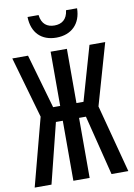

<svg xmlns="http://www.w3.org/2000/svg" viewBox="-99 -984 728 1046"><g transform="rotate(-10 265.0 -461.0)"><path d="M265 -784C349 -784 402 -837 403 -922H342C336 -871 306 -851 266 -851C226 -851 196 -871 190 -922H129C131 -834 183 -784 265 -784ZM6 0H99L182 -332H220V0H310V-332H348L431 0H524L425 -375L522 -714H435L349 -414H310V-714H220V-414H181L95 -714H8L105 -375Z"/></g></svg>

Font: Noto Sans Mono Condensed Medium
Style: Regular
Weight: 500
Width: 3
Designer: Monotype Design Team
Foundry: Monotype Imaging Inc.
Version: Version 2.014